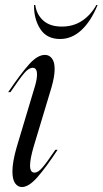

<svg xmlns="http://www.w3.org/2000/svg" viewBox="-20 -741 413 773"><path d="M161 -520Q178 -520 189 -506Q200 -492 200 -463Q200 -433 187 -388L115 -149Q101 -100 101 -75Q101 -46 119 -46Q133 -46 150 -65.5Q167 -85 203 -138H212Q166 -68 131 -28Q96 12 68 12Q52 12 41 -3Q30 -18 30 -51Q30 -89 47 -148L121 -395Q129 -422 129 -441Q129 -468 112 -468Q96 -468 78 -447Q60 -426 22 -370H13Q63 -444 97 -482Q131 -520 161 -520ZM222 -584Q168 -584 142 -624.5Q116 -665 117 -721H122Q127 -683 154 -658.5Q181 -634 229 -634Q275 -634 310 -657Q345 -680 368 -721H373Q346 -655 307.5 -619.5Q269 -584 222 -584Z"/></svg>

Font: Nyght Serif Light Italic
Style: Regular
Weight: 300
Italic angle: -16°
Designer: Maksym Kobuzan
Version: Version 0.410